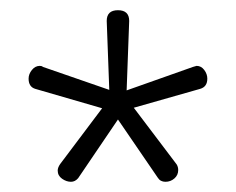

<svg xmlns="http://www.w3.org/2000/svg" viewBox="-20 -751 462 376"><path d="M242 -540 326 -429Q329 -424 329 -418Q329 -408 321.5 -401.5Q314 -395 304 -395Q294 -395 289 -403L211 -517L133 -402Q127 -395 119 -395Q110 -395 101.5 -401Q93 -407 93 -417Q93 -423 98 -430L180 -539L49 -577Q36 -581 36 -597Q36 -606 42.5 -614Q49 -622 58 -622Q62 -622 64 -620L194 -575L189 -710Q189 -731 211 -731Q233 -731 233 -710L228 -574L358 -620Q364 -622 365 -622Q374 -622 380 -614Q386 -606 386 -597Q386 -581 372 -577Z"/></svg>

Font: Dosis
Style: Light
Weight: 300
Designer: Edgar Tolentino, Pablo Impallari, Igino Marini
Foundry: Edgar Tolentino, Pablo Impallari, Igino Marini
Version: Version 1.007